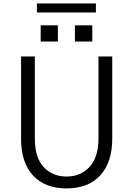

<svg xmlns="http://www.w3.org/2000/svg" viewBox="-20 -1052 750 1090"><path d="M99.6 -264.6V-731.4H177.7V-266.6Q177.7 -157.2 228 -103.5Q278.3 -49.8 357.4 -49.8Q438.5 -49.8 488.8 -105Q539.1 -160.2 539.1 -266.6V-731.4H617.2V-264.6Q617.2 -131.8 549.8 -57.1Q482.4 17.6 357.4 17.6Q235.4 17.6 167.5 -55.7Q99.6 -128.9 99.6 -264.6ZM210.9 -816.4V-908.2H308.6V-816.4ZM189.5 -981.4V-1032.2H524.4V-981.4ZM405.3 -816.4V-908.2H503.9V-816.4Z"/></svg>

Font: Gothic A1
Style: Regular
Weight: 400
Designer: HanYang I&C Co.,Ltd.
Foundry: HanYang I&C Co.,Ltd.
Version: Version 2.50